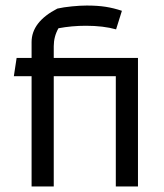

<svg xmlns="http://www.w3.org/2000/svg" viewBox="-20 -673 591 693"><path d="M94 -398H30L40 -464H94V-521Q94 -594 187 -642Q209 -647 239.5 -650Q270 -653 293 -653Q332 -653 361 -648.5Q390 -644 420 -634L399 -567Q353 -580 290 -580Q239 -580 191 -571Q174 -541 174 -506V-464H478V0H398V-398H174V0H94Z"/></svg>

Font: Athiti Medium
Style: Regular
Weight: 500
Designer: CadsonDemak Team
Foundry: CadsonDemak
Version: Version 1.033